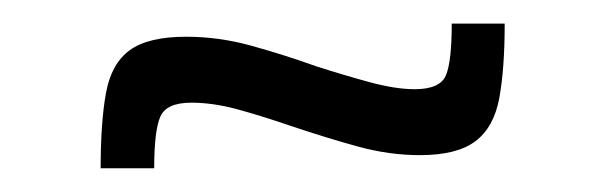

<svg xmlns="http://www.w3.org/2000/svg" viewBox="-20 -383 508 161"><path d="M64.4 -241.9Q64.4 -280.7 68.9 -305.2Q73.4 -329.7 88.8 -340.9Q104.2 -352.2 136.2 -352.2Q163.6 -352.2 191 -344.6Q218.4 -337 245.2 -327.4Q266.9 -320.4 289.2 -314.3Q311.5 -308.2 327.7 -308.2Q349 -308.2 353.9 -319.8Q358.8 -331.4 358.8 -363.2H403.2Q403.2 -325.4 398.7 -300.9Q394.2 -276.4 378.8 -264.7Q363.4 -252.9 332 -252.9Q306.5 -252.9 280.2 -260.1Q253.9 -267.3 223 -277.7Q198.7 -286 178.5 -291.5Q158.3 -296.9 140.5 -296.9Q119.6 -296.9 114.5 -285.3Q109.3 -273.7 109.3 -241.9Z"/></svg>

Font: Saira Thin SemiCondensed
Style: Regular
Weight: 100
Width: 4
Version: Version 1.101